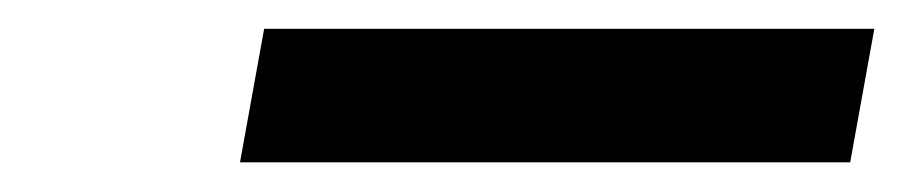

<svg xmlns="http://www.w3.org/2000/svg" viewBox="-20 -721 626 132"><path d="M145 -609.4 161.6 -701.2H581.1L564.5 -609.4Z"/></svg>

Font: Cascadia Mono NF
Style: Italic
Weight: 400
Italic angle: -10°
Monospace: yes
Designer: Aaron Bell
Foundry: Saja Typeworks
Version: Version 2404.023